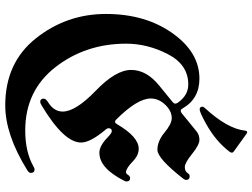

<svg xmlns="http://www.w3.org/2000/svg" viewBox="-135 -805 962 732"><g transform="rotate(90 346.0 -439.0)"><path d="M33.2 0ZM386.7 -730Q386.7 -733.4 391.6 -738.8Q470.7 -824.7 478 -892.1Q479 -900.4 483.9 -900.4Q486.8 -900.4 491.2 -897L557.1 -849.6Q562 -846.2 562 -842Q562 -837.9 559.1 -834Q519 -780.8 451.2 -743.2Q407.7 -719.2 397.5 -719.2Q386.7 -719.2 386.7 -730ZM279.8 -718.3Q356.9 -718.3 393.6 -653.8Q397.5 -647 402.1 -647Q406.7 -647 411.1 -650.4L480.5 -707Q494.1 -718.3 513.2 -718.3Q532.2 -718.3 566.7 -690.4Q601.1 -662.6 616.7 -662.6Q632.3 -662.6 638.7 -671.9Q645 -681.2 651.4 -681.2Q666 -681.2 666 -667.5Q666 -662.6 660.6 -655.8Q584 -558.1 551 -558.1Q518.1 -558.1 485.1 -585.4Q452.1 -612.8 430.2 -612.8Q408.2 -612.8 389.2 -597.2Q355.5 -568.8 355.5 -532.7Q355.5 -481.4 436 -400.9Q440.4 -396.5 444.6 -396.5Q448.7 -396.5 452.6 -402.8Q501.5 -486.8 546.9 -486.8Q572.3 -486.8 594.7 -464.8Q622.1 -438.5 636.2 -438.5Q641.6 -438.5 644.5 -442.9Q651.4 -454.1 658.2 -454.1Q671.9 -454.1 671.9 -439.9Q671.9 -436.5 668 -429.2Q620.6 -336.9 562.5 -336.9Q536.1 -336.9 503.9 -368.2Q487.3 -384.3 480 -384.3Q468.8 -384.3 468.8 -370.6Q468.8 -367.7 473.6 -361.3Q523.4 -302.7 523.4 -267.1Q523.4 -201.7 382.8 -117.2Q373 -111.3 369.1 -111.3Q356 -111.3 356 -124.5Q356 -132.8 370.1 -141.6Q405.3 -163.6 405.3 -196.8Q405.3 -246.6 325.9 -323Q246.6 -399.4 246.6 -458Q246.6 -516.6 306.2 -564.9L369.1 -616.2Q375 -621.1 375 -626Q375 -630.9 371.6 -635.7Q343.8 -675.8 301.8 -675.8Q226.6 -675.8 186.5 -598.1Q146.5 -520.5 146.5 -439Q146.5 -284.2 236.1 -169.2Q325.7 -54.2 477.5 -54.2Q559.6 -54.2 615.2 -85.9Q622.1 -89.8 626 -89.8Q639.2 -89.8 639.2 -74.7Q639.2 -68.4 628.9 -62Q493.7 22 381.8 22Q218.8 22 126 -95Q33.2 -211.9 33.2 -361.8Q33.2 -511.7 106.2 -615Q179.2 -718.3 279.8 -718.3Z"/></g></svg>

Font: UnifrakturMaguntia
Style: Book
Weight: 400
Designer: j. 'mach' wust, Gerrit Ansmann, Georg Duffner, based on a font by Peter Wiegel, original typeface by Carl Albert Fahrenw
Version: Version 2017-03-19